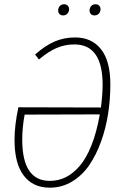

<svg xmlns="http://www.w3.org/2000/svg" viewBox="-20 -868 574 898"><path d="M274.9 -795.9Q264.6 -795.9 258.3 -802.2Q252 -808.6 252 -818.8Q252 -831.1 259.5 -839.6Q267.1 -848.1 279.8 -848.1Q290 -848.1 296.6 -841.6Q303.2 -835 303.2 -825.2Q303.2 -813 295.4 -804.4Q287.6 -795.9 274.9 -795.9ZM421.9 -795.9Q411.6 -795.9 405.3 -802.2Q398.9 -808.6 398.9 -818.8Q398.9 -831.1 406.5 -839.6Q414.1 -848.1 426.8 -848.1Q437.5 -848.1 443.8 -841.6Q450.2 -835 450.2 -825.2Q450.2 -813 442.4 -804.4Q434.6 -795.9 421.9 -795.9ZM331.1 -692.9Q408.7 -692.9 452.4 -637.9Q496.1 -583 496.1 -473.1Q496.1 -403.3 485.6 -335.7Q475.1 -268.1 452.4 -205.3Q429.7 -142.6 397 -95Q364.3 -47.4 316.9 -18.8Q269.5 9.8 212.9 9.8Q133.8 9.8 90.8 -47.1Q47.9 -104 47.9 -213.9Q47.9 -281.2 65.9 -366.2L452.1 -365.2Q460 -427.7 460 -471.2Q460 -660.2 328.1 -660.2Q283.7 -660.2 244.9 -643.6Q206.1 -627 162.1 -589.8L144 -612.8Q190.4 -654.3 234.9 -673.6Q279.3 -692.9 331.1 -692.9ZM212.9 -22Q252.4 -22 286.9 -38.8Q321.3 -55.7 352.3 -91.3Q383.3 -127 407.7 -188.2Q432.1 -249.5 446.8 -333L95.2 -332Q84 -271.5 84 -214.8Q84 -22 212.9 -22Z"/></svg>

Font: Fira Sans Compressed UltraLight
Style: Italic
Weight: 200
Width: 3
Italic angle: -8°
Designer: Carrois Corporate & Edenspiekermann AG
Foundry: Carrois Corporate GbR & Edenspiekermann AG
Version: Version 4.203;PS 004.203;hotconv 1.0.88;makeotf.lib2.5.64775